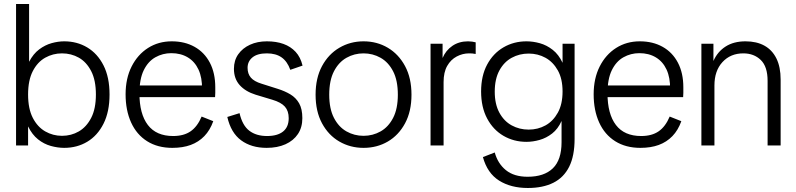

<svg xmlns="http://www.w3.org/2000/svg" viewBox="-20 -725 3966 957"><path d="M289 -48Q335 -48 373 -70Q411 -92 434.5 -137.5Q458 -183 458 -254Q458 -325 434.5 -370.5Q411 -416 373 -437.5Q335 -459 289 -459Q244 -459 205.5 -437.5Q167 -416 143.5 -370.5Q120 -325 120 -254Q120 -183 143.5 -137.5Q167 -92 205.5 -70Q244 -48 289 -48ZM60 0V-705H125V-417Q146 -457 175.5 -479Q205 -501 237.5 -510Q270 -519 300 -519Q364 -519 415 -488.5Q466 -458 496 -399Q526 -340 526 -254Q526 -168 496 -108.5Q466 -49 415 -18.5Q364 12 300 12Q268 12 233.5 2.5Q199 -7 169.5 -30.5Q140 -54 120 -95V0Z M839 12Q766 12 713.5 -21Q661 -54 633.5 -114.5Q606 -175 606 -255Q606 -334 636 -393.5Q666 -453 718 -486Q770 -519 836 -519Q901 -519 950 -491.5Q999 -464 1026 -412.5Q1053 -361 1053 -290Q1053 -275 1053 -262Q1053 -249 1052 -241H649V-299H1015L987 -281Q988 -338 969.5 -378Q951 -418 916 -439Q881 -460 834 -460Q791 -460 754.5 -439.5Q718 -419 696.5 -375Q675 -331 675 -260Q675 -157 717 -102Q759 -47 843 -47Q896 -47 930 -70.5Q964 -94 985 -144L1043 -121Q1027 -76 998.5 -46.5Q970 -17 930.5 -2.5Q891 12 839 12Z M1309 12Q1233 12 1182 -25.5Q1131 -63 1113 -142L1174 -161Q1188 -100 1222.5 -73.5Q1257 -47 1311 -47Q1363 -47 1391 -69.5Q1419 -92 1419 -136Q1419 -172 1400 -193.5Q1381 -215 1337 -228L1254 -253Q1203 -269 1174.5 -301Q1146 -333 1146 -382Q1146 -424 1167.5 -454.5Q1189 -485 1226 -502Q1263 -519 1310 -519Q1357 -519 1393 -506Q1429 -493 1453.5 -466.5Q1478 -440 1488 -398L1427 -377Q1412 -419 1383.5 -439Q1355 -459 1310 -459Q1263 -459 1238.5 -439Q1214 -419 1214 -387Q1214 -357 1230.5 -338Q1247 -319 1283 -308L1365 -282Q1400 -271 1427.5 -254.5Q1455 -238 1471 -210Q1487 -182 1487 -136Q1487 -90 1465 -57Q1443 -24 1403 -6Q1363 12 1309 12Z M1792 12Q1726 12 1671.5 -19.5Q1617 -51 1585 -110.5Q1553 -170 1553 -253Q1553 -336 1585 -395.5Q1617 -455 1671.5 -487Q1726 -519 1792 -519Q1859 -519 1913 -487Q1967 -455 1999 -395.5Q2031 -336 2031 -253Q2031 -170 1999 -110.5Q1967 -51 1913 -19.5Q1859 12 1792 12ZM1792 -48Q1838 -48 1877 -70Q1916 -92 1939.5 -137.5Q1963 -183 1963 -253Q1963 -324 1939.5 -369.5Q1916 -415 1877 -437Q1838 -459 1792 -459Q1746 -459 1707 -437Q1668 -415 1644.5 -369.5Q1621 -324 1621 -253Q1621 -183 1644.5 -137.5Q1668 -92 1707 -70Q1746 -48 1792 -48Z M2126 0V-507H2186V-436Q2202 -474 2235 -496.5Q2268 -519 2313 -519Q2323 -519 2333.5 -517.5Q2344 -516 2351 -514V-456Q2341 -458 2334 -458.5Q2327 -459 2318 -459Q2286 -459 2256.5 -443.5Q2227 -428 2209 -396.5Q2191 -365 2191 -316V0Z M2611 212Q2526 212 2467.5 175Q2409 138 2387 58L2446 35Q2461 90 2501.5 123Q2542 156 2610 156Q2692 156 2735.5 114Q2779 72 2779 -16V-122Q2761 -82 2732 -59.5Q2703 -37 2669.5 -27.5Q2636 -18 2604 -18Q2541 -18 2489.5 -48Q2438 -78 2408 -134.5Q2378 -191 2378 -269Q2378 -347 2408 -403Q2438 -459 2489.5 -489Q2541 -519 2604 -519Q2637 -519 2671 -509.5Q2705 -500 2735 -476.5Q2765 -453 2784 -412V-507H2844V-33Q2844 52 2817 106Q2790 160 2738 186Q2686 212 2611 212ZM2615 -79Q2661 -79 2699 -100Q2737 -121 2760.5 -163.5Q2784 -206 2784 -269Q2784 -332 2760.5 -374Q2737 -416 2699 -437Q2661 -458 2615 -458Q2569 -458 2530.5 -437Q2492 -416 2469 -373.5Q2446 -331 2446 -268Q2446 -206 2469 -163.5Q2492 -121 2530.5 -100Q2569 -79 2615 -79Z M3172 12Q3099 12 3046.5 -21Q2994 -54 2966.5 -114.5Q2939 -175 2939 -255Q2939 -334 2969 -393.5Q2999 -453 3051 -486Q3103 -519 3169 -519Q3234 -519 3283 -491.5Q3332 -464 3359 -412.5Q3386 -361 3386 -290Q3386 -275 3386 -262Q3386 -249 3385 -241H2982V-299H3348L3320 -281Q3321 -338 3302.5 -378Q3284 -418 3249 -439Q3214 -460 3167 -460Q3124 -460 3087.5 -439.5Q3051 -419 3029.5 -375Q3008 -331 3008 -260Q3008 -157 3050 -102Q3092 -47 3176 -47Q3229 -47 3263 -70.5Q3297 -94 3318 -144L3376 -121Q3360 -76 3331.5 -46.5Q3303 -17 3263.5 -2.5Q3224 12 3172 12Z M3806 0V-322Q3806 -393 3772 -426Q3738 -459 3685 -459Q3621 -459 3581 -415.5Q3541 -372 3541 -299V0H3476V-507H3536V-421Q3556 -467 3596.5 -493Q3637 -519 3696 -519Q3751 -519 3790 -497.5Q3829 -476 3850 -433.5Q3871 -391 3871 -328V0Z"/></svg>

Font: TikTok Sans Light
Style: Regular
Weight: 300
Version: Version 4.000